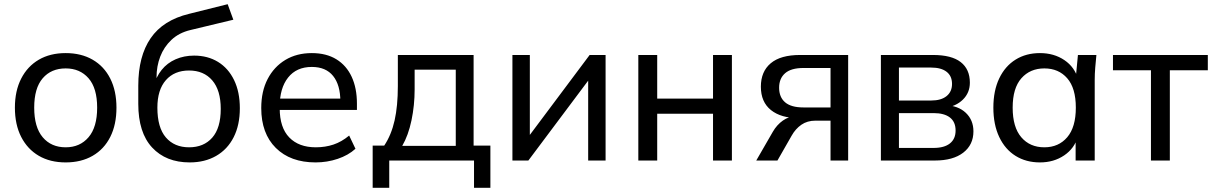

<svg xmlns="http://www.w3.org/2000/svg" viewBox="-20 -765 5781 915"><path d="M293 9Q219 9 165 -22.5Q111 -54 81 -112.5Q51 -171 51 -252Q51 -332 81 -390.5Q111 -449 165 -480.5Q219 -512 293 -512Q367 -512 421.5 -480.5Q476 -449 505.5 -390.5Q535 -332 535 -252Q535 -171 505.5 -112.5Q476 -54 421.5 -22.5Q367 9 293 9ZM293 -63Q361 -63 402 -111Q443 -159 443 -252Q443 -345 402 -392Q361 -439 293 -439Q224 -439 183.5 -392Q143 -345 143 -252Q143 -159 183.5 -111Q224 -63 293 -63Z M884 9Q771 9 705 -62Q639 -133 639 -270V-357Q639 -497 698 -583Q757 -669 881 -699L1065 -745L1092 -671L888 -622Q833 -609 797 -575Q761 -541 743.5 -495Q726 -449 726 -397V-354H712Q724 -399 750.5 -432Q777 -465 817 -482.5Q857 -500 905 -500Q970 -500 1019 -470Q1068 -440 1095.5 -383.5Q1123 -327 1123 -249Q1123 -169 1093.5 -111Q1064 -53 1010 -22Q956 9 884 9ZM881 -63Q951 -63 991.5 -109Q1032 -155 1032 -246Q1032 -335 991.5 -382Q951 -429 881 -429Q811 -429 770.5 -383Q730 -337 730 -252Q730 -157 770.5 -110Q811 -63 881 -63Z M1484 9Q1364 9 1294.5 -60Q1225 -129 1225 -250Q1225 -330 1255.5 -388.5Q1286 -447 1340 -479.5Q1394 -512 1466 -512Q1535 -512 1583 -482.5Q1631 -453 1656 -399Q1681 -345 1681 -271V-241H1296V-295H1619L1602 -282Q1602 -360 1567.5 -403Q1533 -446 1466 -446Q1393 -446 1353 -395.5Q1313 -345 1313 -258V-249Q1313 -157 1358.5 -110Q1404 -63 1485 -63Q1530 -63 1569 -76Q1608 -89 1644 -119L1674 -56Q1640 -25 1589.5 -8Q1539 9 1484 9Z M1756 130V-71H1811Q1845 -122 1860.5 -191Q1876 -260 1876 -355V-503H2237V-71H2317V130H2239V0H1835V130ZM1897 -70H2152V-433H1956V-339Q1956 -263 1941 -191.5Q1926 -120 1897 -70Z M2422 0V-503H2505V-86H2478L2790 -503H2866V0H2783V-418H2811L2498 0Z M3022 0V-503H3112V-295H3378V-503H3468V0H3378V-223H3112V0Z M3584 0 3663 -137Q3682 -170 3711 -190.5Q3740 -211 3772 -211H3788L3787 -202Q3702 -202 3654 -240.5Q3606 -279 3606 -352Q3606 -424 3653 -463.5Q3700 -503 3793 -503H4022V0H3938V-190H3866Q3827 -190 3799 -170.5Q3771 -151 3753 -119L3685 0ZM3809 -253H3938V-441H3809Q3750 -441 3721.5 -416Q3693 -391 3693 -347Q3693 -302 3721.5 -277.5Q3750 -253 3809 -253Z M4178 0V-503H4426Q4515 -503 4558.5 -469Q4602 -435 4602 -371Q4602 -323 4569 -290.5Q4536 -258 4483 -251V-264Q4546 -262 4582.5 -227.5Q4619 -193 4619 -139Q4619 -75 4570.5 -37.5Q4522 0 4435 0ZM4264 -60H4429Q4480 -60 4507 -81.5Q4534 -103 4534 -143Q4534 -184 4507 -205Q4480 -226 4429 -226H4264ZM4264 -286H4418Q4465 -286 4491 -307Q4517 -328 4517 -365Q4517 -403 4491 -423Q4465 -443 4418 -443H4264Z M4936 9Q4870 9 4820 -22Q4770 -53 4742 -112Q4714 -171 4714 -252Q4714 -333 4742 -391.5Q4770 -450 4820 -481Q4870 -512 4936 -512Q5003 -512 5052.5 -478.5Q5102 -445 5118 -387H5106L5117 -503H5205Q5202 -473 5199.5 -443Q5197 -413 5197 -384V0H5106V-115H5117Q5101 -58 5051.5 -24.5Q5002 9 4936 9ZM4957 -63Q5025 -63 5066 -111Q5107 -159 5107 -252Q5107 -345 5066 -392Q5025 -439 4957 -439Q4889 -439 4847.5 -392Q4806 -345 4806 -252Q4806 -159 4847 -111Q4888 -63 4957 -63Z M5465 0V-430H5284V-503H5736V-430H5555V0Z"/></svg>

Font: Mulish Medium
Style: Regular
Weight: 500
Designer: Vernon Adams
Foundry: Vernon Adams
Version: Version 3.603; ttfautohint (v1.8.3)